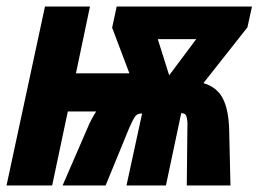

<svg xmlns="http://www.w3.org/2000/svg" viewBox="-30 -569 793 589"><path d="M-10 0 108 -549H246L203 -344H367L314 -484L328 -549H743L729 -485L594 -314Q635 -302 653 -268Q671 -234 673 -173L677 0H543L545 -192Q544 -210 540 -216Q536 -222 526 -222L479 0H358L406 -221Q392 -221 385.5 -213Q379 -205 367 -178L294 0H162L237 -173Q244 -190 251 -203Q258 -216 265 -227H178L130 0ZM489 -338 572 -449H454Z"/></svg>

Font: Noto Sans ExtraCondensed ExtraBold
Style: Italic
Weight: 800
Width: 2
Italic angle: -12°
Designer: Monotype Design Team
Foundry: Monotype Imaging Inc.
Version: Version 2.013; ttfautohint (v1.8.4.7-5d5b)